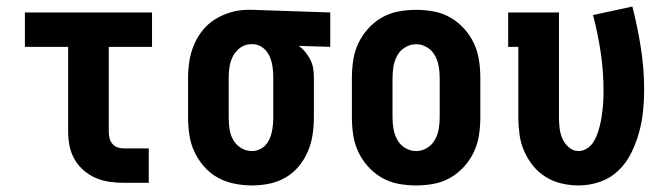

<svg xmlns="http://www.w3.org/2000/svg" viewBox="-20 -558 2040 586"><path d="M358 0Q337 0 315 -3Q293 -6 273 -14.5Q253 -23 236 -37.5Q219 -52 208 -71Q197 -90 192.5 -111.5Q188 -133 188 -155V-415H56V-520H444V-415H312V-155Q312 -145 314.5 -135.5Q317 -126 323.5 -118.5Q330 -111 339.5 -108Q349 -105 358 -105H434V0Z M749 8Q722 8 695 2.5Q668 -3 644.5 -16Q621 -29 603 -49.5Q585 -70 573.5 -94.5Q562 -119 558 -146Q554 -173 554 -200V-320Q554 -346 558 -371.5Q562 -397 572 -421Q582 -445 598.5 -465.5Q615 -486 637 -499.5Q659 -513 684.5 -520.5Q710 -528 736 -528H750L988 -520V-415L892 -418Q903 -410 912 -399Q921 -388 927.5 -375Q934 -362 936 -348Q938 -334 938 -320V-200Q938 -173 934 -146.5Q930 -120 919.5 -95.5Q909 -71 892 -50.5Q875 -30 852 -16.5Q829 -3 802.5 2.5Q776 8 749 8ZM749 -97Q760 -97 771 -101.5Q782 -106 789.5 -114Q797 -122 802 -132.5Q807 -143 809.5 -154.5Q812 -166 813 -177.5Q814 -189 814 -200V-320Q814 -336 812 -352.5Q810 -369 803.5 -384.5Q797 -400 784 -411Q771 -422 754 -423H745Q728 -423 713.5 -412.5Q699 -402 691 -386.5Q683 -371 680.5 -354Q678 -337 678 -320V-200Q678 -182 680.5 -164.5Q683 -147 691.5 -131.5Q700 -116 715.5 -106.5Q731 -97 749 -97Z M1250 8Q1223 8 1196 3Q1169 -2 1145.5 -15.5Q1122 -29 1103.5 -49.5Q1085 -70 1073.5 -94.5Q1062 -119 1058 -146Q1054 -173 1054 -200V-320Q1054 -347 1058 -374Q1062 -401 1073.5 -425.5Q1085 -450 1103.5 -470.5Q1122 -491 1145.5 -504.5Q1169 -518 1196 -523Q1223 -528 1250 -528Q1277 -528 1304 -523Q1331 -518 1354.5 -504.5Q1378 -491 1396.5 -470.5Q1415 -450 1426.5 -425.5Q1438 -401 1442 -374Q1446 -347 1446 -320V-200Q1446 -173 1442 -146Q1438 -119 1426.5 -94.5Q1415 -70 1396.5 -49.5Q1378 -29 1354.5 -15.5Q1331 -2 1304 3Q1277 8 1250 8ZM1250 -97Q1268 -97 1283.5 -106.5Q1299 -116 1307.5 -131.5Q1316 -147 1319 -164.5Q1322 -182 1322 -200V-320Q1322 -338 1319 -355.5Q1316 -373 1307.5 -388.5Q1299 -404 1283.5 -413.5Q1268 -423 1250 -423Q1232 -423 1216.5 -413.5Q1201 -404 1192.5 -388.5Q1184 -373 1181 -355.5Q1178 -338 1178 -320V-200Q1178 -182 1181 -164.5Q1184 -147 1192.5 -131.5Q1201 -116 1216.5 -106.5Q1232 -97 1250 -97Z M1746 8Q1720 8 1694 2Q1668 -4 1645.5 -18Q1623 -32 1606.5 -52.5Q1590 -73 1579.5 -97.5Q1569 -122 1565.5 -148Q1562 -174 1562 -200V-415H1531V-520H1686V-200Q1686 -183 1688 -166.5Q1690 -150 1696.5 -135Q1703 -120 1716 -108.5Q1729 -97 1746 -97Q1759 -97 1771 -104.5Q1783 -112 1790.5 -123.5Q1798 -135 1802.5 -147.5Q1807 -160 1810.5 -173.5Q1814 -187 1816 -200.5Q1818 -214 1819.5 -227.5Q1821 -241 1821.5 -254.5Q1822 -268 1822 -281Q1822 -340 1813.5 -397.5Q1805 -455 1790 -512L1910 -538Q1926 -476 1936 -412Q1946 -348 1946 -283Q1946 -250 1942.5 -217Q1939 -184 1930 -152Q1921 -120 1906 -90Q1891 -60 1867 -37Q1843 -14 1811 -3Q1779 8 1746 8Z"/></svg>

Font: Iosevka Curly Slab Extrabold
Style: Regular
Weight: 800
Monospace: yes
Designer: Belleve Invis
Foundry: Belleve Invis
Version: Version 22.1.2; ttfautohint (v1.8.4)